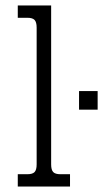

<svg xmlns="http://www.w3.org/2000/svg" viewBox="-20 -682 382 702"><path d="M45 -45H80Q99 -45 106.5 -53Q114 -61 114 -81V-581Q114 -601 106.5 -609Q99 -617 80 -617H45V-662H167V-81Q167 -61 174.5 -53Q182 -45 201 -45H236V0H45ZM269 -349H337V-281H269Z"/></svg>

Font: Pridi ExtraLight
Style: Regular
Weight: 275
Designer: Katatrad Team
Foundry: CadsonDemak
Version: Version 1.001